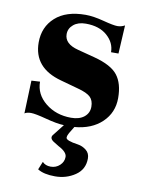

<svg xmlns="http://www.w3.org/2000/svg" viewBox="-76 -489 568 758"><g transform="rotate(10 207.5 -110.5)"><path d="M313 122.1Q313 166 277.6 189.9Q242.2 213.9 197 213.9Q151.9 213.9 127 198.2L140.1 166Q152.3 179.2 173.6 179.2Q194.8 179.2 210 165Q225.1 150.9 225.1 131.3Q225.1 111.8 190.9 94.2L168 80.1Q148.9 66.9 163.1 51.8L196.8 8.8Q168 7.8 123 -4.2Q78.1 -16.1 61 -16.1Q43.9 -16.1 35.2 -9.8L40 -142.1L74.2 -144Q74.2 -93.3 116.7 -59.1Q159.2 -24.9 219.2 -24.9Q252.4 -24.9 271.7 -40.5Q291 -56.2 291 -81.5Q291 -106.9 276.6 -120.4Q262.2 -133.8 227.1 -143.1L154.8 -163.1Q42 -193.8 42 -295.9Q42 -357.9 85 -396.5Q127.9 -435.1 206.1 -435.1Q236.8 -435.1 278.8 -424.1Q320.8 -413.1 336.4 -413.1Q352.1 -413.1 366.2 -420.9L359.9 -307.1H330.1Q330.1 -345.2 298.6 -373Q267.1 -400.9 212.9 -400.9Q182.1 -400.9 163.6 -385.5Q145 -370.1 145 -347.2Q145 -308.1 200.2 -293.9L269 -275.9Q337.9 -257.8 363.5 -224.9Q389.2 -191.9 389.2 -133.5Q389.2 -75.2 348.4 -36.1Q307.6 2.9 238.8 8.8L222.2 36.1Q216.3 45.9 215.8 55.2Q215.8 67.4 264.6 74.2Q283.2 77.1 298.1 89.1Q313 101.1 313 122.1Z"/></g></svg>

Font: Unna-Bold
Style: Bold
Weight: 700
Designer: Jorge de Buen U.
Foundry: Omnibus-Type
Version: Version 2.006;PS 002.006;hotconv 1.0.70;makeotf.lib2.5.58329